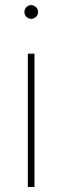

<svg xmlns="http://www.w3.org/2000/svg" viewBox="-20 -741 246 761"><path d="M116.7 0H90.3V-528.3H116.7ZM76.7 -693.4Q76.7 -704.6 84.5 -712.6Q92.3 -720.7 103.5 -720.7Q114.7 -720.7 122.8 -712.6Q130.9 -704.6 130.9 -693.4Q130.9 -682.1 122.8 -674.3Q114.7 -666.5 103.5 -666.5Q92.3 -666.5 84.5 -674.3Q76.7 -682.1 76.7 -693.4Z"/></svg>

Font: RobotoDraft Thin
Style: Regular
Weight: 250
Version: Version 2.001153; 2014